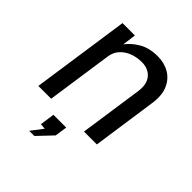

<svg xmlns="http://www.w3.org/2000/svg" viewBox="-199 -645 955 955"><g transform="rotate(45 278.5 -167.0)"><path d="M40 0 115 -517H202L192.5 -445Q217 -478 257.2 -501.2Q297.5 -524.5 356 -524.5Q403 -524.5 438.8 -503.2Q474.5 -482 492 -441Q509.5 -400 500.5 -340L451.5 0H361L409 -331Q417.5 -387.5 392 -417.8Q366.5 -448 320 -448Q287 -448 257 -437Q227 -426 206 -403.5Q185 -381 180.5 -347.5L130 0ZM165.5 190 213 128 183.5 125.5 194.5 48.5H284.5L275 113L202 190Z"/></g></svg>

Font: Public Sans
Style: Italic
Weight: 400
Italic angle: -8°
Designer: The Public Sans project authors (U.S. Web Design System). Libre Franklin designed by Pablo Impallari and Rodrigo Fuenzal
Version: Version 1.008; ttfautohint (v1.8.1) -l 8 -r 50 -G 200 -x 14 